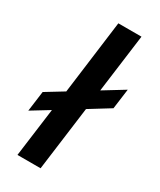

<svg xmlns="http://www.w3.org/2000/svg" viewBox="-202 -867 778 934"><g transform="rotate(30 186.5 -400.0)"><path d="M4.9 -212.9 20 -326.2 118.2 -386.2 171.9 -799.8H301.8L258.8 -473.1L373 -543L357.9 -430.2L244.1 -359.9L196.8 0H66.9L103 -272.9Z"/></g></svg>

Font: Cooper Hewitt
Style: Semibold Italic
Weight: 710
Designer: Village Type and Design LLC
Foundry: Cooper Hewitt Smithsonian Design Museum
Version: 1.000